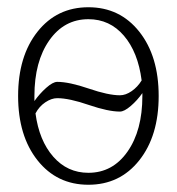

<svg xmlns="http://www.w3.org/2000/svg" viewBox="-20 -505 488 530"><path d="M83.5 -62.5Q30 -130 30 -240Q30 -350 83.5 -417.5Q137 -485 224 -485Q311 -485 364.5 -417.5Q418 -350 418 -240Q418 -130 364.5 -62.5Q311 5 224 5Q137 5 83.5 -62.5ZM373 -248Q359 -228 341 -212.5Q323 -197 311 -197Q279 -197 226 -215Q171 -234 138 -234Q122 -234 105 -222.5Q88 -211 78 -192Q88 -117 127 -72.5Q166 -28 224 -28Q291 -28 332 -86.5Q373 -145 373 -240ZM371 -283Q361 -361 322 -406.5Q283 -452 224 -452Q157 -452 116 -393.5Q75 -335 75 -240V-226Q89 -246 107.5 -262.5Q126 -279 138 -279Q171 -279 225 -260.5Q279 -242 311 -242Q327 -242 343.5 -253.5Q360 -265 371 -283Z"/></svg>

Font: Glametrix
Style: Light
Weight: 300
Designer: gluk
Foundry: gluk
Version: Version 0.40